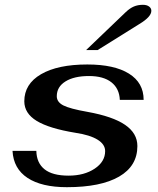

<svg xmlns="http://www.w3.org/2000/svg" viewBox="-20 -768 657 798"><path d="M32 -141H131Q132 -91 165 -64.5Q198 -38 265 -38Q330 -38 373.5 -67Q417 -96 417 -140Q417 -168 385.5 -187.5Q354 -207 294 -216Q184 -234 132.5 -265.5Q81 -297 81 -347Q81 -419 150.5 -459.5Q220 -500 343 -500Q455 -500 516 -462Q577 -424 577 -353H478Q476 -400 443 -426Q410 -452 350 -452Q288 -452 252 -429.5Q216 -407 216 -368Q216 -344 243 -330Q270 -316 344 -303Q449 -284 500 -249Q551 -214 551 -161Q551 -78 475 -34Q399 10 258 10Q153 10 94.5 -28.5Q36 -67 32 -141ZM503 -718Q520 -734 536.5 -741Q553 -748 574 -748Q590 -748 599.5 -741Q609 -734 609 -723Q609 -698 559 -668L386 -560H338Z"/></svg>

Font: Fahkwang SemiBold
Style: Italic
Weight: 600
Italic angle: -10°
Version: Version 1.000; ttfautohint (v1.6)